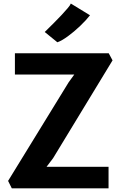

<svg xmlns="http://www.w3.org/2000/svg" viewBox="-20 -1036 662 1056"><path d="M45 0 24.5 -41 358 -584 388.5 -626H62V-743H578L599 -704L272 -166L236 -118.5H577V0ZM295.5 -803.5 226 -860Q230 -864 244.8 -878.5Q259.5 -893 279.5 -913Q299.5 -933 319.2 -954Q339 -975 353 -991.8Q367 -1008.5 369.5 -1016.5L475 -952Q453.5 -924.5 420.8 -893.2Q388 -862 354 -837Q320 -812 295.5 -803.5Z"/></svg>

Font: Merriweather Sans
Style: Bold
Weight: 700
Designer: Eben Sorkin
Foundry: Eben Sorkin
Version: Version 1.008; ttfautohint (v1.7.19-72a1) -l 8 -r 50 -G 200 